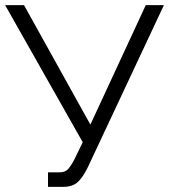

<svg xmlns="http://www.w3.org/2000/svg" viewBox="-20 -730 662 752"><path d="M168 2V-55H213Q235 -55 246.5 -67.5Q258 -80 272 -107L304 -173L0 -710H74L334 -242L551 -710H622L324 -75Q304 -34 283.5 -16Q263 2 226 2Z"/></svg>

Font: Rising Sun Light
Style: Regular
Weight: 300
Designer: Matt McInerney, Pablo Impallari, Rodrigo Fuenzalida (Raleway font), Stephen Hutchings (Greek), Cristiano Sobral (main ch
Foundry: The Rising Sun Project Authors
Version: Version 4.327; ttfautohint (v1.8.4.7-5d5b-dirty)